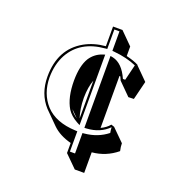

<svg xmlns="http://www.w3.org/2000/svg" viewBox="-120 -676 776 842"><g transform="rotate(20 268.0 -255.0)"><path d="M265.1 -578.1H309.1L365.7 -521.5V-477.1Q401.9 -468.3 422.4 -457.5L424.3 -454.6L481 -397.9L459.5 -311L434.1 -310.1L377.4 -366.7Q373.5 -376 370.1 -383.3Q367.2 -383.8 365.7 -384.3V-141.6Q390.6 -153.3 405.3 -171.4L419.9 -166.5L476.6 -110.4Q476.6 -94.2 481 -75.2Q430.7 -33.7 365.7 -27.8V68.4H321.8L265.1 12.2V-34.7Q210.9 -48.8 178.7 -80.1L122.1 -136.7Q119.6 -139.2 118.2 -140.6Q69.8 -194.3 69.8 -273.9Q69.8 -402.8 168 -458Q210.9 -481.9 265.1 -486.3ZM253.4 -145 221.7 -176.8Q227.5 -167.5 235.4 -159.7Q244.1 -151.4 253.4 -145ZM265.1 -325.7Q252 -292 251.5 -240.7Q252 -188.5 265.1 -149.4ZM274.9 -121.6 260.3 -129.4Q229.5 -146.5 213.4 -171.4Q185.1 -218.3 185.1 -297.4Q185.5 -366.7 208.5 -404.3Q228.5 -434.6 261.7 -446.3L274.9 -450.7ZM274.9 -567.9V-477.1L265.6 -476.1Q152.3 -466.8 105 -381.3Q80.1 -335 79.6 -273.9Q80.1 -197.8 126 -147.5Q173.3 -97.2 265.1 -93.3L274.9 -92.8V2H298.8V-93.3L308.1 -94.2Q368.7 -100.1 413.1 -135.3Q410.6 -148.9 410.2 -161.1Q371.6 -122.1 309.6 -118.2L298.8 -117.7V-453.1L311 -450.7Q356.4 -440.4 384.3 -377H395L413.1 -450.7Q367.7 -470.7 308.1 -476.1L298.8 -477.1V-567.9Z"/></g></svg>

Font: Linux Biolinum Shadow O
Style: Bold
Weight: 700
Designer: Philipp H. Poll
Foundry: Philipp H. Poll
Version: Version 0.9.2